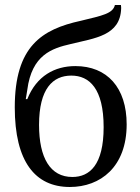

<svg xmlns="http://www.w3.org/2000/svg" viewBox="-20 -737 560 767"><path d="M259 10C381 10 486 -70 486 -240C486 -387 408 -473 281 -473C199 -473 126 -434 89 -341H83L89 -378C107 -518 188 -544 262 -561C359 -585 461 -594 464 -704C464 -706 464 -711 463 -717H439C431 -683 390 -675 303 -654C147 -620 39 -552 39 -308C39 -92 120 10 259 10ZM269 -30C181 -30 136 -106 136 -238C136 -383 191 -435 265 -435C337 -435 394 -383 394 -229C394 -78 338 -30 269 -30Z"/></svg>

Font: STIX Two Text
Style: Regular
Weight: 400
Designer: Ross Mills, John Hudson & Paul Hanslow, Tiro Typeworks Ltd; with prior portions MicroPress Inc., and Coen Hoffman.
Foundry: Tiro Typeworks Ltd
Version: Version 2.13 b171